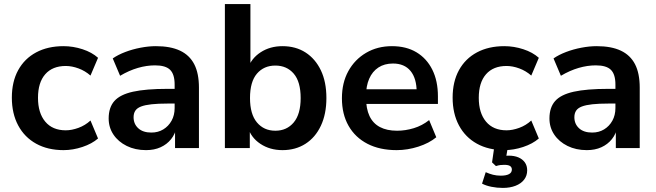

<svg xmlns="http://www.w3.org/2000/svg" viewBox="-20 -725 3214 940"><path d="M291 10Q214 10 157 -21.5Q100 -53 69 -111Q38 -169 38 -247Q38 -325 69 -381.5Q100 -438 157 -468.5Q214 -499 291 -499Q338 -499 384 -484Q430 -469 460 -442L423 -355Q397 -378 364.5 -390Q332 -402 302 -402Q237 -402 201.5 -361.5Q166 -321 166 -246Q166 -172 201.5 -129.5Q237 -87 302 -87Q331 -87 364 -99Q397 -111 423 -135L460 -47Q430 -21 383.5 -5.5Q337 10 291 10Z M695 10Q642 10 600.5 -10.5Q559 -31 535.5 -66Q512 -101 512 -145Q512 -199 540 -230.5Q568 -262 631 -276Q694 -290 800 -290H850V-218H801Q754 -218 722 -214.5Q690 -211 670.5 -203.5Q651 -196 642.5 -183Q634 -170 634 -151Q634 -118 657 -97Q680 -76 721 -76Q754 -76 779.5 -91.5Q805 -107 820 -134Q835 -161 835 -196V-311Q835 -361 813 -383Q791 -405 739 -405Q698 -405 655 -392.5Q612 -380 568 -354L532 -439Q558 -457 593.5 -470.5Q629 -484 668.5 -491.5Q708 -499 743 -499Q815 -499 861.5 -477Q908 -455 931 -410.5Q954 -366 954 -296V0H837V-104H845Q838 -69 817.5 -43.5Q797 -18 766 -4Q735 10 695 10Z M1363 10Q1301 10 1254.5 -21Q1208 -52 1193 -104H1203V0H1081V-705H1206V-390H1194Q1210 -439 1256 -469Q1302 -499 1363 -499Q1428 -499 1476 -468Q1524 -437 1551 -380.5Q1578 -324 1578 -245Q1578 -167 1551 -109.5Q1524 -52 1475.5 -21Q1427 10 1363 10ZM1328 -85Q1384 -85 1418 -125.5Q1452 -166 1452 -245Q1452 -325 1418 -364.5Q1384 -404 1328 -404Q1272 -404 1238 -364.5Q1204 -325 1204 -245Q1204 -166 1238 -125.5Q1272 -85 1328 -85Z M1922 10Q1839 10 1779 -21Q1719 -52 1686.5 -109Q1654 -166 1654 -244Q1654 -320 1685.5 -377Q1717 -434 1772.5 -466.5Q1828 -499 1899 -499Q1969 -499 2019 -469Q2069 -439 2096.5 -384Q2124 -329 2124 -253V-216H1755V-288H2036L2020 -273Q2020 -341 1990 -377.5Q1960 -414 1904 -414Q1862 -414 1832.5 -394.5Q1803 -375 1787.5 -339.5Q1772 -304 1772 -255V-248Q1772 -193 1789 -157Q1806 -121 1840 -103Q1874 -85 1924 -85Q1965 -85 2006 -97.5Q2047 -110 2081 -137L2116 -53Q2081 -24 2028 -7Q1975 10 1922 10Z M2449 10Q2372 10 2315 -21.5Q2258 -53 2227 -111Q2196 -169 2196 -247Q2196 -325 2227 -381.5Q2258 -438 2315 -468.5Q2372 -499 2449 -499Q2496 -499 2542 -484Q2588 -469 2618 -442L2581 -355Q2555 -378 2522.5 -390Q2490 -402 2460 -402Q2395 -402 2359.5 -361.5Q2324 -321 2324 -246Q2324 -172 2359.5 -129.5Q2395 -87 2460 -87Q2489 -87 2522 -99Q2555 -111 2581 -135L2618 -47Q2588 -21 2541.5 -5.5Q2495 10 2449 10ZM2442 195Q2413 195 2386 189.5Q2359 184 2340 174L2358 118Q2376 126 2393.5 130.5Q2411 135 2432 135Q2458 135 2472 127.5Q2486 120 2486 105Q2486 94 2477.5 88Q2469 82 2449 82Q2439 82 2430 83Q2421 84 2408 88L2389 70L2402 -20H2469L2456 56L2424 45Q2436 41 2448 39Q2460 37 2470 37Q2498 37 2518 45.5Q2538 54 2549.5 70Q2561 86 2561 109Q2561 135 2546 154.5Q2531 174 2504 184.5Q2477 195 2442 195Z M2853 10Q2800 10 2758.5 -10.5Q2717 -31 2693.5 -66Q2670 -101 2670 -145Q2670 -199 2698 -230.5Q2726 -262 2789 -276Q2852 -290 2958 -290H3008V-218H2959Q2912 -218 2880 -214.5Q2848 -211 2828.5 -203.5Q2809 -196 2800.5 -183Q2792 -170 2792 -151Q2792 -118 2815 -97Q2838 -76 2879 -76Q2912 -76 2937.5 -91.5Q2963 -107 2978 -134Q2993 -161 2993 -196V-311Q2993 -361 2971 -383Q2949 -405 2897 -405Q2856 -405 2813 -392.5Q2770 -380 2726 -354L2690 -439Q2716 -457 2751.5 -470.5Q2787 -484 2826.5 -491.5Q2866 -499 2901 -499Q2973 -499 3019.5 -477Q3066 -455 3089 -410.5Q3112 -366 3112 -296V0H2995V-104H3003Q2996 -69 2975.5 -43.5Q2955 -18 2924 -4Q2893 10 2853 10Z"/></svg>

Font: NunitoSans3
Style: Bold
Weight: 700
Designer: Vernon Adams
Foundry: Vernon Adams
Version: Version 3.101;gftools[0.9.27]